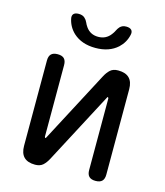

<svg xmlns="http://www.w3.org/2000/svg" viewBox="-117 -874 834 972"><g transform="rotate(15 300.0 -387.5)"><path d="M80 -68V-515Q80 -538 91 -549Q102 -560 125 -560Q148 -560 159 -549Q170 -538 170 -515V-140Q172 -134 174 -134Q176 -134 176.5 -135.5Q177 -137 179 -140L374 -510Q386 -533 401 -546.5Q416 -560 442 -560Q481 -560 500.5 -540.5Q520 -521 520 -482V-35Q520 -12 509 -1Q498 10 475 10Q452 10 441 -1Q430 -12 430 -35V-410Q428 -416 426 -416Q424 -416 423.5 -414.5Q423 -413 421 -410L226 -40Q214 -17 199 -3.5Q184 10 158 10Q119 10 99.5 -9.5Q80 -29 80 -68ZM144 -750Q140 -767 148 -776Q156 -785 175 -785Q186 -785 194 -782Q202 -779 207 -774Q217 -765 222 -753Q227 -741 235 -730Q258 -698 299 -698Q340 -698 364 -730Q372 -740 377.5 -751.5Q383 -763 391 -772Q397 -778 404.5 -781.5Q412 -785 424 -785Q443 -785 451.5 -776Q460 -767 456 -750Q447 -709 416 -680Q372 -640 300 -640Q228 -640 184 -680Q153 -709 144 -750Z"/></g></svg>

Font: Maple Mono NF CN
Style: Regular
Weight: 400
Monospace: yes
Designer: subframe7536
Version: Version 7.000